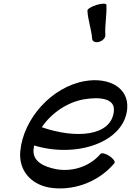

<svg xmlns="http://www.w3.org/2000/svg" viewBox="-20 -1002 718 1052"><path d="M459 -944C462 -890 481 -842 485 -789C486 -774 504 -767 524 -773C544 -779 559 -796 557 -811C554 -865 566 -922 563 -976C562 -984 538 -984 509 -975C480 -966 458 -952 459 -944ZM607 -108C613 -116 601 -133 580 -147C559 -161 537 -166 531 -159C468 -85 370 -60 288 -75C221 -88 157 -117 164 -184C165 -191 166 -198 167 -205C401 -134 661 -223 677 -406C687 -522 576 -580 447 -558C263 -527 107 -351 91 -172C82 -69 148 6 247 25C368 47 514 3 607 -108ZM441 -458C525 -472 611 -464 604 -394C591 -253 392 -241 209 -305C261 -382 348 -442 441 -458Z"/></svg>

Font: Nupuram Medium Oblique
Style: Regular
Weight: 500
Designer: Santhosh Thottingal (santhosh.thottingal@gmail.com)
Foundry: SMC
Version: Version 1.000